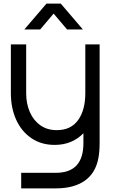

<svg xmlns="http://www.w3.org/2000/svg" viewBox="-20 -785 640 1060"><path d="M350 -622.5 276 -710 202 -622.5H114.5L236.5 -765H315.5L437.5 -622.5ZM451 -540H530V3.5Q530 52 523.5 86.5Q508 171 447.5 213Q387 255 288.5 255H97V169H289Q442 169 440.5 2.5V-49.5Q411 -18.5 371 -1.8Q331 15 282 15Q208 15 153.2 -22.2Q98.5 -59.5 69.2 -124.2Q40 -189 40 -270.5V-540H124.5V-270.5Q124.5 -212.5 144.8 -166.2Q165 -120 203 -93.2Q241 -66.5 293 -66.5Q371.5 -66.5 411.2 -122Q451 -177.5 451 -270.5Z"/></svg>

Font: CCSD_manrope Medium
Style: Regular
Weight: 500
Designer: Mikhail Sharanda
Foundry: Mikhail Sharanda
Version: Version 4.503